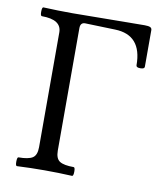

<svg xmlns="http://www.w3.org/2000/svg" viewBox="-77 -731 691 798"><g transform="rotate(10 268.5 -331.5)"><path d="M47.9 2.9Q42 2.9 42.2 -15.6Q42.5 -34.2 47.9 -34.2Q89.4 -34.2 107.2 -45.4Q125 -56.6 125 -90.8V-575.2Q125 -628.9 42 -628.9Q35.6 -628.9 35.9 -647.5Q36.1 -666 42 -666Q103.5 -663.1 165 -663.1Q216.3 -663.1 317.6 -664.6Q418.9 -666 469.2 -666Q485.8 -666 492.9 -662.6Q500 -659.2 500 -650.9V-496.1Q500 -486.8 482.4 -486.8Q464.8 -486.8 464.8 -496.1Q464.8 -624 351.1 -627L224.1 -630.9Q204.1 -630.9 204.1 -606.9V-90.8Q204.1 -56.6 221.9 -45.4Q239.7 -34.2 280.8 -34.2Q287.1 -34.2 286.9 -15.6Q286.6 2.9 280.8 2.9Q223.6 0 164.1 0Q106.4 0 47.9 2.9Z"/></g></svg>

Font: Junicode SmCond
Style: Regular
Weight: 400
Width: 4
Designer: Peter S. Baker
Version: Version 2.206